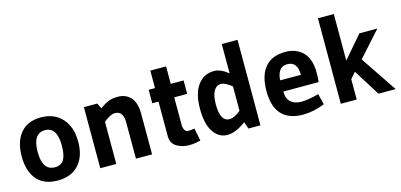

<svg xmlns="http://www.w3.org/2000/svg" viewBox="-64 -1106 3167 1518"><g transform="rotate(-15 1519.5 -346.5)"><path d="M494 -249Q494 -129 433 -61Q372 7 260 7Q148 7 90 -61Q32 -129 32 -250Q32 -371 90 -440.5Q148 -510 257 -510Q366 -510 430 -439.5Q494 -369 494 -249ZM361 -251Q361 -404 263 -404Q163 -404 163 -252Q163 -100 264 -100Q318 -100 339.5 -138.5Q361 -177 361 -251Z M1032 0H900V-299Q900 -340 884 -365.5Q868 -391 831 -391Q794 -391 739 -345V0H608V-500H718L739 -455Q782 -487 813.5 -498.5Q845 -510 887 -510Q954 -510 993 -465.5Q1032 -421 1032 -334Z M1189 -108V-390H1138V-500H1190V-643H1319V-500H1424V-390H1318V-172Q1318 -105 1359 -105Q1382 -105 1408 -111L1429 -7Q1383 6 1331.5 6Q1280 6 1234.5 -20.5Q1189 -47 1189 -108Z M1919 0H1821L1801 -57Q1717 6 1648.5 6Q1580 6 1535.5 -58.5Q1491 -123 1491 -249.5Q1491 -376 1541.5 -443Q1592 -510 1674 -510Q1728 -510 1790 -460V-700H1919ZM1789 -154V-353Q1736 -397 1700 -397Q1664 -397 1642.5 -360Q1621 -323 1621 -250Q1621 -110 1697 -110Q1736 -110 1789 -154Z M2446 -31Q2351 6 2270 6Q2035 6 2035 -248Q2035 -377 2092 -443.5Q2149 -510 2258 -510Q2348 -510 2402 -454Q2456 -398 2456 -288Q2456 -244 2452 -211H2163Q2163 -152 2195 -124Q2227 -96 2281 -96Q2335 -96 2424 -120ZM2331 -303V-310Q2331 -356 2311 -384Q2291 -412 2248 -412Q2205 -412 2184 -381Q2163 -350 2162 -303Z M2577 -700H2707V-319L2863 -500H3010L2827 -296L3026 0H2885L2750 -216L2707 -166V0H2577Z"/></g></svg>

Font: Gudea
Style: Bold
Weight: 700
Designer: Agustina Mingote
Foundry: Agustina Mingote
Version: Version 1.002